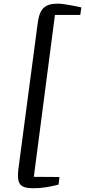

<svg xmlns="http://www.w3.org/2000/svg" viewBox="-20 -869 465 1050"><path d="M161 160.5Q105 160.5 89 137.2Q73 114 80.5 55.5L186.5 -744.5Q194.5 -804.5 219.5 -826.8Q244.5 -849 293 -849Q310 -849 331.2 -846Q352.5 -843 372.8 -839.2Q393 -835.5 407.5 -832.2Q422 -829 425 -828.5L419 -787.5H280.5L165 98L305 99L300.5 140.5Q269 149 233.2 154.8Q197.5 160.5 161 160.5Z"/></svg>

Font: Merriweather 24pt SemiCondensed
Style: Italic
Weight: 400
Width: 4
Italic angle: -7.8°
Designer: Eben Sorkin
Foundry: Eben Sorkin
Version: Version 2.101